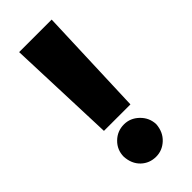

<svg xmlns="http://www.w3.org/2000/svg" viewBox="-238 -773 830 830"><g transform="rotate(-45 177.5 -357.5)"><path d="M257.1 -227.3H95.2L76.7 -727.3H275.6ZM176.1 11.4Q135.7 11.4 107.6 -15.3Q79.2 -42.6 76.7 -88.1Q77.1 -129.3 106.2 -157.7Q135.3 -186.1 176.1 -186.1Q214.8 -186.1 244.3 -157.7Q274.1 -128.9 275.6 -88.1Q272.4 -43 242.9 -15.6Q213.8 11.4 176.1 11.4Z"/></g></svg>

Font: Linik Sans Black
Style: Regular
Weight: 900
Designer: Fonts by Rasmus Andersson / Changes by Cristiano Sobral with parts from Marc Monis
Foundry: rsms
Version: Version 3.020; ttfautohint (v1.6)